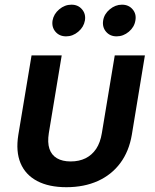

<svg xmlns="http://www.w3.org/2000/svg" viewBox="-20 -779 652 808"><path d="M259.3 8.8Q185.5 8.8 136.2 -17.3Q86.9 -43.5 66.4 -92.5Q45.9 -141.6 57.1 -211.4L112.8 -545.9H239.7L185.5 -219.2Q179.2 -179.2 188 -152.8Q196.8 -126.5 219.7 -113Q242.7 -99.6 277.3 -99.6Q313 -99.6 340.1 -113Q367.2 -126.5 384.8 -152.8Q402.3 -179.2 408.7 -219.2L462.9 -545.9H589.8L534.7 -211.4Q522.9 -142.1 486.3 -92.8Q449.7 -43.5 391.8 -17.3Q334 8.8 259.3 8.8ZM470.7 -626Q442.9 -626 426.3 -645.5Q409.7 -665 414.1 -692.9Q418.5 -720.2 441.9 -739.7Q465.3 -759.3 493.2 -759.3Q521.5 -759.3 538.1 -739.7Q554.7 -720.2 549.8 -692.9Q545.4 -665 522.2 -645.5Q499 -626 470.7 -626ZM258.3 -626Q230 -626 213.4 -645.5Q196.8 -665 201.2 -692.9Q206.1 -720.2 229.2 -739.7Q252.4 -759.3 280.8 -759.3Q308.6 -759.3 325.2 -739.7Q341.8 -720.2 337.4 -692.9Q332.5 -665 309.3 -645.5Q286.1 -626 258.3 -626Z"/></svg>

Font: Inter SemiBold
Style: Italic
Weight: 600
Italic angle: -9.3988°
Designer: Rasmus Andersson
Foundry: rsms
Version: Version 4.001;git-66647c0bb